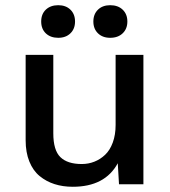

<svg xmlns="http://www.w3.org/2000/svg" viewBox="-20 -712 658 742"><path d="M205.1 -691.9Q234.4 -691.9 252.2 -674.6Q270 -657.2 270 -628.9Q270 -600.6 252.2 -583.3Q234.4 -565.9 205.1 -565.9Q175.3 -565.9 157.2 -583Q139.2 -600.1 139.2 -628.9Q139.2 -657.7 157.2 -674.8Q175.3 -691.9 205.1 -691.9ZM405.8 -691.9Q436 -691.9 454.1 -674.6Q472.2 -657.2 472.2 -628.9Q472.2 -600.6 454.1 -583.3Q436 -565.9 405.8 -565.9Q376.5 -565.9 358.6 -583.3Q340.8 -600.6 340.8 -628.9Q340.8 -657.2 358.6 -674.6Q376.5 -691.9 405.8 -691.9ZM261.2 9.8Q222.7 9.8 190.7 -0.5Q158.7 -10.7 133.3 -31.5Q107.9 -52.2 93.5 -87.6Q79.1 -123 79.1 -169.9V-500H186V-196.8Q186 -131.3 213.4 -104.7Q240.7 -78.1 295.9 -78.1Q321.8 -78.1 344.7 -87.2Q367.7 -96.2 386.2 -113.8Q404.8 -131.3 415.8 -161.1Q426.8 -190.9 426.8 -229V-500H534.2V0H439.9L435.1 -81.1Q385.7 9.8 261.2 9.8Z"/></svg>

Font: Work Sans Medium
Style: Regular
Weight: 500
Designer: Wei Huang
Foundry: Wei Huang
Version: Version 2.012